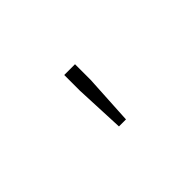

<svg xmlns="http://www.w3.org/2000/svg" viewBox="-34 -1053 567 567"><g transform="rotate(-45 250.0 -769.0)"><path d="M227.5 -814.5V-879.9H272.5V-814.5L263.7 -658.2H234.4Z"/></g></svg>

Font: GenEi Gothic M ExtraLight
Style: Regular
Weight: 200
Designer: o_tamon (Modified); [Source Han Sans]
Ryoko NISHIZUKA  (kana & ideographs); Paul D. Hunt (Latin, Greek & Cyrillic); Wenl
Version: Version 1.1a;Original Version 1.004